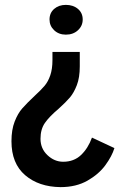

<svg xmlns="http://www.w3.org/2000/svg" viewBox="-20 -562 489 787"><path d="M319 -482Q319 -456 299.5 -438Q280 -420 250 -420Q221 -420 202 -438Q183 -456 183 -482Q183 -509 202 -525.5Q221 -542 250 -542Q280 -542 299.5 -525.5Q319 -509 319 -482ZM307 -290Q307 -244 295 -213Q283 -182 267 -163Q251 -144 220 -116Q182 -84 164 -58Q146 -32 146 7Q146 47 174.5 74Q203 101 239 101Q283 101 312 73.5Q341 46 357 2L449 45Q439 78 412 115Q385 152 338.5 178.5Q292 205 228 205Q139 204 83 156Q27 108 27 17Q27 -30 40 -63.5Q53 -97 71.5 -118Q90 -139 123 -170Q148 -193 162.5 -210Q177 -227 186 -253Q195 -279 195 -316V-349H307Z"/></svg>

Font: Josefin Sans SemiBold
Style: Regular
Weight: 600
Designer: Santiago Orozco
Foundry: Typemade
Version: Version 2.000